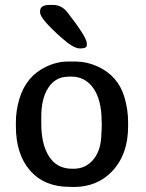

<svg xmlns="http://www.w3.org/2000/svg" viewBox="-20 -742 587 772"><path d="M146 -273.4V-245.1Q146 -161.1 177.5 -112.3Q209 -63.5 270.5 -63.5H275.9Q325.7 -63.5 356.7 -102.1Q387.7 -140.6 387.7 -208.5L388.7 -219.7L389.2 -242.2V-248L388.7 -253.4Q388.7 -338.9 356 -386.5Q323.2 -434.1 265.6 -434.1H260.3L254.9 -433.6Q203.6 -433.6 174.8 -390.1Q146 -346.7 146 -273.4ZM141.1 -691.9V-696.8Q141.1 -722.2 179.7 -722.2H193.4Q228 -722.2 251.5 -691.9Q329.1 -592.3 329.1 -567.4V-560.1Q329.1 -547.4 305.2 -547.4H299.8Q275.4 -547.4 226.6 -590.8Q141.1 -667 141.1 -691.9ZM495.1 -250.5V-233.9Q495.1 -120.6 430.2 -52.7Q370.6 9.8 276.4 9.8Q267.6 9.8 258.8 9.3Q158.7 9.3 101.1 -56.2Q43.9 -121.6 43.9 -234.4V-251Q43.9 -297.9 58.1 -345.2Q85 -434.6 164.1 -473.1Q208.5 -494.6 252.9 -494.6H285.6Q330.1 -494.1 373 -474.6Q454.6 -437 480 -352.1Q495.1 -301.8 495.1 -250.5Z"/></svg>

Font: Averia Libre
Style: Regular
Weight: 400
Version: Version 1.002